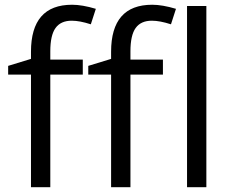

<svg xmlns="http://www.w3.org/2000/svg" viewBox="-20 -785 972 805"><path d="M663.1 -472.2H526.9V0H445.8V-472.2H350.1V-508.8L445.8 -538.1V-567.9Q445.8 -765.1 618.2 -765.1Q660.6 -765.1 717.8 -748L696.8 -683.1Q649.9 -698.2 616.7 -698.2Q570.8 -698.2 548.8 -667.7Q526.9 -637.2 526.9 -569.8V-535.2H663.1ZM327.1 -472.2H190.9V0H109.9V-472.2H14.2V-508.8L109.9 -538.1V-567.9Q109.9 -765.1 282.2 -765.1Q324.7 -765.1 381.8 -748L360.8 -683.1Q314 -698.2 280.8 -698.2Q234.9 -698.2 212.9 -667.7Q190.9 -637.2 190.9 -569.8V-535.2H327.1ZM845.2 0H764.2V-759.8H845.2Z"/></svg>

Font: f0_58959 
Style: Regular
Weight: 400
Foundry: Ascender Corporation
Version: Version 1.10